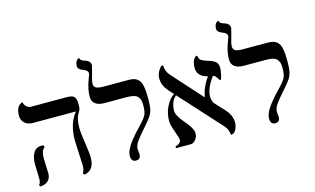

<svg xmlns="http://www.w3.org/2000/svg" viewBox="-90 -1005 2093 1276"><g transform="rotate(-15 956.5 -367.0)"><path d="M119.1 -158.7Q119.1 -149.4 121.1 -108.6Q123 -67.9 123 -58.1Q123 -27.3 104.2 -8.3Q85.4 10.7 49.8 12.7L43 2Q55.7 -11.7 55.7 -40.5Q55.7 -49.8 54.2 -89.1Q52.7 -128.4 52.7 -137.7Q52.7 -189.5 71.3 -218.8Q89.8 -248 126 -248Q135.7 -248 142.6 -244.1V-231Q119.1 -215.8 119.1 -158.7ZM399.9 -296.4Q399.9 -263.7 411.1 -190.9Q422.4 -118.2 422.4 -85.4Q422.4 1 352.5 12.2L344.7 2Q357.4 -19.5 357.4 -49.3Q357.4 -70.3 353.5 -136Q349.6 -201.7 349.6 -222.7Q349.6 -339.8 406.7 -408.2H111.8Q75.2 -408.2 54.2 -427.7Q33.2 -447.3 33.2 -478.5Q33.2 -499.5 37.8 -515.6Q42.5 -531.7 49.1 -539.6Q55.7 -547.4 62.3 -552.2Q68.8 -557.1 73.2 -558.6L78.1 -559.6Q82.5 -541 95.7 -528.3Q108.9 -515.6 127 -515.6H372.6Q410.2 -515.6 422.9 -502Q435.5 -488.3 435.5 -457.5V-433.6Q435.5 -420.9 429.9 -408.9Q424.3 -397 417.7 -387.2Q411.1 -377.4 405.5 -353.8Q399.9 -330.1 399.9 -296.4Z M560.5 -558.1Q560.5 -535.2 576.9 -527.6Q593.3 -520 626 -520H795.9Q817.9 -520 833.5 -516.1Q849.1 -512.2 859.9 -502.7Q870.6 -493.2 877 -481.7Q883.3 -470.2 886.7 -450.4Q890.1 -430.7 891.4 -410.9Q892.6 -391.1 892.6 -360.8Q892.6 -315.4 886.7 -291.3Q880.9 -267.1 866.7 -246.1Q852.5 -225.1 814 -181.6Q773.9 -136.7 755.9 -110.4Q737.8 -84 737.8 -60.5Q737.8 -53.2 739.5 -41.7Q741.2 -30.3 741.2 -25.4Q741.2 10.7 708.5 10.7Q675.8 10.7 675.8 -29.8Q675.8 -49.8 687.3 -74.5Q698.7 -99.1 719.7 -125.2Q740.7 -151.4 753.9 -166.3Q767.1 -181.2 786.1 -200.7Q826.2 -241.7 837.9 -264.2Q849.6 -286.6 849.6 -331.5Q849.6 -352.1 846.4 -365.2Q843.3 -378.4 834 -390.1Q824.7 -401.9 805.7 -407.2Q786.6 -412.6 756.3 -412.6H604Q564.5 -412.6 542.2 -429.2Q520 -445.8 520 -479Q520 -532.7 544.9 -596.7Q555.7 -621.6 555.7 -632.8Q555.7 -651.9 523.4 -662.6Q489.7 -674.8 489.7 -697.8Q489.7 -707 491.5 -714.6Q493.2 -722.2 495.6 -726.8Q498 -731.4 501.2 -735.1Q504.4 -738.8 507.6 -740.7Q510.7 -742.7 513.2 -743.7Q515.6 -744.6 517.6 -745.1L519 -745.6Q522 -726.6 549.3 -719.2Q588.9 -708.5 588.9 -678.2Q588.9 -675.8 580.3 -642.3Q571.8 -608.9 569.3 -601.6Q560.5 -575.2 560.5 -558.1Z M1407.7 -441.9Q1407.7 -427.7 1404.1 -407.7Q1400.4 -387.7 1395.8 -373.8Q1391.1 -359.9 1388.7 -359.9Q1384.8 -359.9 1379.2 -369.6Q1373.5 -379.4 1365.2 -389.4Q1356.9 -399.4 1346.7 -400.4Q1293 -327.6 1293 -274.4Q1293 -248.5 1305.2 -226.1L1371.1 -154.8Q1409.2 -111.8 1409.2 -64.9Q1409.2 -38.1 1396.7 -14.6Q1384.3 8.8 1361.8 8.8Q1358.9 -28.8 1336.4 -54.2L1077.6 -338.9Q1056.6 -325.2 1047.1 -297.1Q1037.6 -269 1037.6 -243.7Q1037.6 -227.1 1047.9 -207.8Q1058.1 -188.5 1072.5 -170.7Q1086.9 -152.8 1101.6 -135Q1116.2 -117.2 1126.5 -97.7Q1136.7 -78.1 1136.7 -61.5Q1136.7 -38.1 1121.3 -19Q1106 0 1087.9 0H987.3Q985.4 -2.4 985.4 -5.9Q985.4 -13.7 992.2 -14.6Q1003.9 -16.1 1014.4 -25.9Q1024.9 -35.6 1024.9 -46.9Q1024.9 -60.1 1006.3 -110.6Q987.8 -161.1 987.8 -184.1Q987.8 -211.9 994.6 -241.2Q1001.5 -270.5 1020.3 -302Q1039.1 -333.5 1066.4 -351.6L1035.6 -385.3Q998 -428.7 998 -474.6Q998 -516.6 1032.2 -553.7H1044.9Q1046.9 -511.7 1070.3 -485.4L1255.9 -278.8L1257.3 -276.9Q1272.5 -351.1 1314.9 -406.2Q1243.2 -423.8 1243.2 -482.4Q1243.2 -501.5 1246.6 -516.6Q1250 -531.7 1254.9 -539.3Q1259.8 -546.9 1264.6 -551.5Q1269.5 -556.2 1272.9 -557.6L1276.4 -558.6Q1281.7 -554.7 1283.2 -549.6Q1284.7 -544.4 1285.4 -540.3Q1286.1 -536.1 1290 -530.8Q1293.9 -525.4 1307.4 -519Q1320.8 -512.7 1344.2 -505.4Q1357.9 -501.5 1365.7 -498Q1373.5 -494.6 1385 -487.5Q1396.5 -480.5 1402.1 -469Q1407.7 -457.5 1407.7 -441.9Z M1518.6 -558.1Q1518.6 -535.2 1534.9 -527.6Q1551.3 -520 1584 -520H1753.9Q1775.9 -520 1791.5 -516.1Q1807.1 -512.2 1817.9 -502.7Q1828.6 -493.2 1835 -481.7Q1841.3 -470.2 1844.7 -450.4Q1848.1 -430.7 1849.4 -410.9Q1850.6 -391.1 1850.6 -360.8Q1850.6 -315.4 1844.7 -291.3Q1838.9 -267.1 1824.7 -246.1Q1810.5 -225.1 1772 -181.6Q1731.9 -136.7 1713.9 -110.4Q1695.8 -84 1695.8 -60.5Q1695.8 -53.2 1697.5 -41.7Q1699.2 -30.3 1699.2 -25.4Q1699.2 10.7 1666.5 10.7Q1633.8 10.7 1633.8 -29.8Q1633.8 -49.8 1645.3 -74.5Q1656.7 -99.1 1677.7 -125.2Q1698.7 -151.4 1711.9 -166.3Q1725.1 -181.2 1744.1 -200.7Q1784.2 -241.7 1795.9 -264.2Q1807.6 -286.6 1807.6 -331.5Q1807.6 -352.1 1804.4 -365.2Q1801.3 -378.4 1792 -390.1Q1782.7 -401.9 1763.7 -407.2Q1744.6 -412.6 1714.4 -412.6H1562Q1522.5 -412.6 1500.2 -429.2Q1478 -445.8 1478 -479Q1478 -532.7 1502.9 -596.7Q1513.7 -621.6 1513.7 -632.8Q1513.7 -651.9 1481.4 -662.6Q1447.8 -674.8 1447.8 -697.8Q1447.8 -707 1449.5 -714.6Q1451.2 -722.2 1453.6 -726.8Q1456.1 -731.4 1459.2 -735.1Q1462.4 -738.8 1465.6 -740.7Q1468.8 -742.7 1471.2 -743.7Q1473.6 -744.6 1475.6 -745.1L1477.1 -745.6Q1480 -726.6 1507.3 -719.2Q1546.9 -708.5 1546.9 -678.2Q1546.9 -675.8 1538.3 -642.3Q1529.8 -608.9 1527.3 -601.6Q1518.6 -575.2 1518.6 -558.1Z"/></g></svg>

Font: Libertinage
Style: f
Weight: 400
Designer: OSP
Foundry: OSP
Version: Version 1.0; 2008; OFL relea